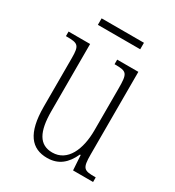

<svg xmlns="http://www.w3.org/2000/svg" viewBox="-164 -762 797 872"><g transform="rotate(30 234.5 -326.5)"><path d="M113 -629H335V-663H113ZM215 10C275 10 312 -23 337 -78H341L346 0H451V-24H448C389 -24 379 -29 379 -103V-536H268V-512H271C333 -512 339 -505 339 -425V-206C339 -107 303 -23 223 -23C155 -23 126 -76 126 -184V-536H13V-512H17C76 -512 86 -506 86 -440V-184C86 -45 133 10 215 10Z"/></g></svg>

Font: Noto Serif Thai ExtraCondensed ExtraLight
Style: Regular
Weight: 200
Width: 2
Designer: Monotype Design Team
Foundry: Monotype Imaging Inc.
Version: Version 2.002